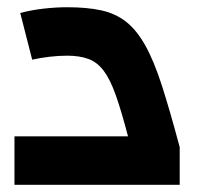

<svg xmlns="http://www.w3.org/2000/svg" viewBox="-20 -511 567 531"><path d="M20 0V-134H334Q316 -203 300.5 -247Q285 -291 267 -315Q249 -339 224.5 -348Q200 -357 166 -357Q142 -357 116.5 -354Q91 -351 69 -346L36 -475Q65 -483 99.5 -487Q134 -491 166 -491Q220 -491 259.5 -482.5Q299 -474 328.5 -451Q358 -428 382 -385Q406 -342 428 -273.5Q450 -205 477 -104V0Z"/></svg>

Font: Changa ExtraLight SemiBold
Style: Regular
Weight: 600
Version: Version 3.002; ttfautohint (v1.8.2)